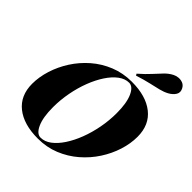

<svg xmlns="http://www.w3.org/2000/svg" viewBox="-257 -1139 1324 1324"><g transform="rotate(45 404.5 -477.5)"><path d="M502 -704Q463 -704 426 -676.5Q389 -649 357 -600.5Q325 -552 301 -489.5Q277 -427 263.5 -356Q250 -285 250 -213Q250 -115 275 -59.5Q300 -4 338 -4Q377 -4 414 -31.5Q451 -59 483 -107.5Q515 -156 539 -218.5Q563 -281 576.5 -352Q590 -423 590 -495Q590 -593 565 -648.5Q540 -704 502 -704ZM34 -226Q34 -292 56 -362Q78 -432 119 -496Q160 -560 218.5 -611Q277 -662 351 -692Q425 -722 511 -722Q649 -722 728 -659.5Q807 -597 807 -481Q807 -415 785 -345.5Q763 -276 721.5 -212Q680 -148 621 -97Q562 -46 488.5 -16Q415 14 329 14Q191 14 112.5 -48.5Q34 -111 34 -226ZM494 -784Q542 -826 572 -859.5Q602 -893 626.5 -918Q651 -943 680 -958Q697 -967 717.5 -969Q738 -971 757.5 -963.5Q777 -956 788 -935Q803 -907 788.5 -883Q774 -859 743 -842Q717 -828 683 -819.5Q649 -811 604.5 -801Q560 -791 501 -772Z"/></g></svg>

Font: Playfair Display Black
Style: Italic
Weight: 900
Italic angle: -14°
Designer: Claus Eggers Sørensen
Foundry: Claus Eggers Sørensen
Version: Version 1.203